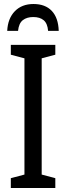

<svg xmlns="http://www.w3.org/2000/svg" viewBox="-20 -938 331 958"><path d="M256 0H34V-49L102 -67V-647L34 -665V-714H256V-665L188 -647V-67L256 -49ZM147 -918Q206 -918 238.5 -883.5Q271 -849 273 -784H220Q217 -821 198 -837Q179 -853 146 -853Q114 -853 94 -837.5Q74 -822 70 -784H16Q19 -846 54 -882Q89 -918 147 -918Z"/></svg>

Font: Avrile Sans Condensed
Style: Regular
Weight: 400
Width: 3
Designer: Monotype Design Team
Foundry: Monotype Imaging Inc.
Version: Version 2.001;September 10, 2019;FontCreator 11.5.0.2425 64-